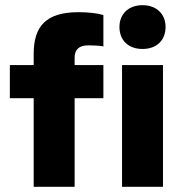

<svg xmlns="http://www.w3.org/2000/svg" viewBox="-20 -721 702 741"><path d="M268 0V-342H379V-470H268V-498C268 -529 284 -546 321 -546C337 -546 364 -545 379 -542V-663C356 -670 319 -674 283 -674C159 -674 110 -621 110 -513V-470H18V-342H110V0ZM609 0V-470H451V0ZM530 -532C585 -532 619 -566 619 -617C619 -666 585 -701 530 -701C475 -701 441 -666 441 -617C441 -566 475 -532 530 -532Z"/></svg>

Font: Celebes ExtraBold
Style: Regular
Weight: 800
Designer: Anugrah Pasau
Foundry: Lafontype
Version: Version 1.000